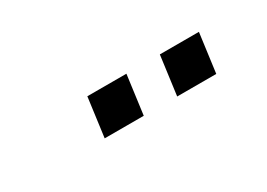

<svg xmlns="http://www.w3.org/2000/svg" viewBox="-16 -891 533 383"><g transform="rotate(-30 250.0 -700.0)"><path d="M248 -655H158L170 -745H260ZM415 -655H325L337 -745H427Z"/></g></svg>

Font: Tanohe Sans
Style: Italic
Weight: 400
Designer: Village Type and Design LLC & Cristiano Sobral
Foundry: Cooper Hewitt Smithsonian Design Museum
Version: Version 1.00;September 29, 2021;FontCreator 13.0.0.2655 64-b